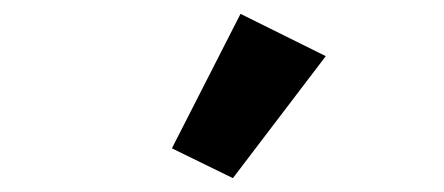

<svg xmlns="http://www.w3.org/2000/svg" viewBox="-20 -827 640 277"><path d="M450 -746 327 -807 228 -613 316 -570Z"/></svg>

Font: IBM Plex Mono
Style: Bold
Weight: 700
Monospace: yes
Designer: Mike Abbink, Paul van der Laan, Pieter van Rosmalen
Foundry: Bold Monday
Version: Version 2.004